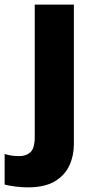

<svg xmlns="http://www.w3.org/2000/svg" viewBox="-78 -569 412 829"><path d="M42 240Q18 240 -10.5 236.5Q-39 233 -58 228V96Q-41 101 -26.5 103Q-12 105 7 105Q34 105 53 88.5Q72 72 72 22V-549H241V53Q241 103 221.5 145.5Q202 188 158.5 214Q115 240 42 240Z"/></svg>

Font: Noto Sans Bengali ExtraBold
Style: Regular
Weight: 800
Designer: Jelle Bosma - Monotype Design Team
Foundry: Monotype Imaging Inc.
Version: Version 2.003; ttfautohint (v1.8.4.7-5d5b)